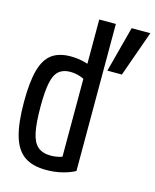

<svg xmlns="http://www.w3.org/2000/svg" viewBox="-112 -807 723 893"><g transform="rotate(15 250.0 -360.0)"><path d="M196 10Q130 10 90.5 -17.5Q51 -45 33 -106.5Q15 -168 15 -270Q15 -365 30.5 -422Q46 -479 80 -504.5Q114 -530 171 -530Q206 -530 240 -521Q274 -512 302 -493L284 -427Q259 -444 235.5 -452Q212 -460 187 -460Q153 -460 132.5 -442Q112 -424 103.5 -382.5Q95 -341 95 -268Q95 -190 104.5 -144.5Q114 -99 137 -79.5Q160 -60 199 -60Q226 -60 248.5 -67.5Q271 -75 288 -88L254 -46V-730H334V-22Q309 -8 273 1Q237 10 196 10ZM352 -510 410 -730H500L422 -510Z"/></g></svg>

Font: M PLUS Code Latin
Style: Regular
Weight: 400
Designer: Coji Morishita
Foundry: UNDERFOREST DESIGN
Version: Version 1.002; ttfautohint (v1.8.3)